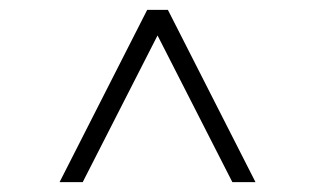

<svg xmlns="http://www.w3.org/2000/svg" viewBox="-20 -720 640 390"><path d="M101 -350 279 -700H321L499 -350H452L300 -648L148 -350Z"/></svg>

Font: Red Hat Display
Style: Regular
Weight: 300
Designer: Pentagram, MCKL
Foundry: Pentagram, MCKL
Version: Version 1.023